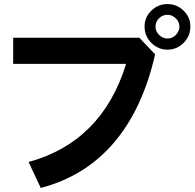

<svg xmlns="http://www.w3.org/2000/svg" viewBox="-20 -799 960 947"><path d="M693 -668Q693 -714 726.5 -746.5Q760 -779 806 -779Q852 -779 885.5 -746.5Q919 -714 919 -668Q919 -621 885.5 -587.5Q852 -554 806 -554Q760 -554 726.5 -587.5Q693 -621 693 -668ZM865 -668Q865 -691 847 -708.5Q829 -726 806 -726Q782 -726 764.5 -709Q747 -692 747 -668Q747 -644 765 -626.5Q783 -609 806 -609Q830 -609 847.5 -627Q865 -645 865 -668ZM745 -531Q684 -262 542 -95.5Q400 71 181 128L121 0Q483 -99 602 -484H45V-613H667Z"/></svg>

Font: BM Euljiro oraeorae
Style: Regular
Weight: 400
Designer: Bongjin Kim; Bomjun Kim; Myungsoo Han; Hyesun Chae; Mikyoung Jeong; Wujin Sim; Minjae Kang; Suwha Jang;
Foundry: Sandoll Inc.
Version: Version 1.000;hotconv 1.0.109;makeexe 2.5.65596